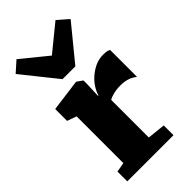

<svg xmlns="http://www.w3.org/2000/svg" viewBox="-268 -954 1026 1026"><g transform="rotate(-45 245.0 -440.5)"><path d="M24.9 -827.6 84 -880.4 231.4 -760.3 379.4 -880.9 440.4 -827.6 279.3 -630.9H182.6ZM41 -74.2 95.2 -84V-437L42 -456.1V-545.9L222.2 -569.8H224.6L256.8 -546.9V-519.5L253.4 -434.1H257.3Q261.7 -453.1 276.1 -476.8Q290.5 -500.5 313.2 -521.2Q335.9 -542 365.2 -556.2Q394.5 -570.3 429.2 -570.3Q444.3 -570.3 455.8 -567.9Q467.3 -565.4 472.7 -561.5V-358.4Q465.3 -363.8 456.8 -369.1Q448.2 -374.5 437 -378.9Q425.8 -383.3 411.4 -386Q397 -388.7 377.9 -388.7Q346.7 -388.7 322.8 -382.3Q298.8 -376 288.1 -368.7V-84.5L390.1 -73.7V0H41Z"/></g></svg>

Font: Merriweather UltraBold
Style: Regular
Weight: 900
Designer: Eben Sorkin ( sorkintype@gmail.com )
Foundry: Eben Sorkin
Version: Version 1.570; ttfautohint (v1.3) -l 8 -r 32 -G 0 -x 0 -H 60